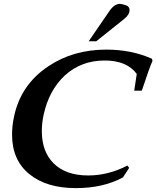

<svg xmlns="http://www.w3.org/2000/svg" viewBox="-20 -952 804 987"><path d="M764 -639Q756 -622 742.5 -584Q729 -546 709 -486H670L683 -572Q632 -641 518 -641Q397 -641 312 -563Q232 -487 205 -365Q195 -321 195 -278Q195 -173 255 -113Q318 -50 433 -50Q537 -50 635 -101L644 -89L612 -40Q511 15 370 15Q220 15 132 -56Q42 -128 42 -260Q42 -306 52 -352Q86 -516 228 -611Q356 -697 526 -697Q656 -697 761 -650ZM630 -924Q646 -917 646 -901Q646 -877 620 -856L475 -740H436L543 -896Q568 -932 597 -932Q606 -932 630 -924Z"/></svg>

Font: GFS Didot
Style: Bold Italic
Weight: 700
Italic angle: -12°
Designer: Designed by Takis Katsoulidis and George D. Matthiopoulos.
Foundry: Designed by Takis Katsoulidis and George D. Matthiopoulos.
Version: Version 1.0